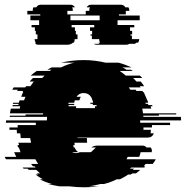

<svg xmlns="http://www.w3.org/2000/svg" viewBox="-41 -785 789 815"><path d="M554 -274V-264H681V-254H604V-244H568V-234H599V-228Q599 -222 598 -219H612Q605 -201 586 -201H288V-199H328V-196Q328 -192 328 -187.5Q328 -183 329 -179H275Q275 -176 275.5 -173.5Q276 -171 276 -169H270Q270 -165 272 -159H276Q281 -145 292 -139H265Q272 -135 284 -135Q292 -135 297 -139H344Q348 -141 351.5 -145Q355 -149 360 -153L366 -159H347Q356 -167 374 -167H563Q575 -167 581 -159H599Q604 -152 604 -145Q603 -143 603 -139H556Q554 -129 550 -119H501Q498 -114 496 -109H620Q618 -104 614.5 -99Q611 -94 607 -89H577Q573 -83 569 -79H576Q575 -78 574 -77Q573 -76 572 -74H516L511 -69H528Q527 -68 525.5 -67Q524 -66 523 -64H554Q547 -57 536 -49H521Q520 -48 518 -47Q516 -46 514 -44H503Q487 -33 468 -24H455Q443 -18 429.5 -13Q416 -8 401 -4H385Q374 -1 362 1.5Q350 4 336 6H378Q364 8 349 9Q334 10 317 10Q301 10 285 9Q269 8 254 6H212Q199 4 187 1.5Q175 -1 163 -4H179Q152 -11 128 -24H141Q123 -34 110 -44H121Q119 -46 117.5 -47Q116 -48 114 -49H129Q125 -53 121 -56.5Q117 -60 113 -64H81L76 -69H59Q58 -71 57 -72Q56 -73 55 -74H110Q109 -76 106 -79H99Q97 -81 95 -84Q93 -87 91 -89H121Q118 -94 115 -99Q112 -104 109 -109H-16Q-19 -114 -21 -119H28L19 -139H46Q44 -144 42.5 -149Q41 -154 39 -159H36L33 -169H40L37 -179H91Q90 -184 89 -189Q88 -194 87 -199H47L45 -219H31Q31 -223 30.5 -226.5Q30 -230 30 -234H-1V-244H34V-254H111V-264H-16V-266Q-16 -271 -15 -274H158Q158 -278 158.5 -281.5Q159 -285 159 -289H0Q0 -291 0.5 -292Q1 -293 1 -294H67Q67 -297 68 -299H142V-304H1Q2 -309 3 -314Q4 -319 5 -324H43Q43 -328 45 -334H12Q12 -336 12.5 -337Q13 -338 13 -339H37Q37 -341 37.5 -342Q38 -343 38 -344H13L15 -349H39L42 -359H61L67 -374H49Q51 -379 53 -384.5Q55 -390 58 -394H55L57 -399H32Q34 -403 34 -404H11L17 -414H66Q67 -416 70 -419H88Q92 -424 95.5 -429.5Q99 -435 103 -439H85Q88 -443 91.5 -446.5Q95 -450 99 -454H138L148 -464H89Q102 -475 115 -484H170L178 -489H160Q168 -494 179 -499H218Q245 -512 274 -519H218Q240 -524 264 -527Q288 -530 314 -530Q340 -530 363 -527Q386 -524 407 -519H462Q477 -515 490.5 -510Q504 -505 517 -499H478Q483 -497 487.5 -494.5Q492 -492 496 -489H514Q516 -488 518 -487Q520 -486 522 -484H467Q480 -475 493 -464H553L563 -454H524Q528 -450 531.5 -446.5Q535 -443 538 -439H556Q560 -435 563.5 -429.5Q567 -424 571 -419H552Q553 -417 556 -414H506L512 -404H535L538 -399H564Q564 -398 566 -394H569L578 -374L584 -359H585L588 -349H576L578 -344H587L589 -339H605Q605 -338 605.5 -337Q606 -336 606 -334H598L601 -324H563L566 -304H707V-299H633Q633 -298 633.5 -297Q634 -296 634 -294H567Q568 -292 568 -289H727Q727 -285 727 -281.5Q727 -278 728 -274ZM250 -339V-334H282V-326H362V-334H369V-339H353V-344H343Q343 -347 342 -349H354Q354 -353 352 -359H351Q350 -368 345 -374Q335 -390 314 -390Q294 -390 284 -374H302Q298 -368 296 -359H276Q276 -357 275.5 -354.5Q275 -352 274 -349H250Q250 -346 249 -344H274V-339ZM552 -699H458V-679H529V-669H511V-654H520V-639H513V-634H519V-619H550V-618Q550 -611 545 -604H538Q534 -600 532 -599H508Q503 -595 495 -595H371Q362 -595 358 -599H382Q379 -601 377 -604H384Q380 -609 380 -618V-619H349V-634H343V-639H350V-654H341V-669H359V-679H263V-669H277V-654H281V-639H288V-619H276V-618Q276 -609 272 -604H268Q267 -603 266 -601.5Q265 -600 263 -599H260Q255 -595 246 -595H122Q114 -595 109 -599H112Q109 -601 107 -604H111Q106 -611 106 -618V-619H118V-639H111V-654H107V-669H93V-679H125V-699H88V-719H130V-724H75V-739H98V-742Q98 -750 101 -754H113Q119 -765 133 -765H257Q271 -765 277 -754H265Q268 -750 268 -742V-739H245V-724H323V-739H338V-742Q338 -750 341 -754H327Q333 -765 347 -765H471Q485 -765 491 -754H504Q508 -748 508 -742V-739H493V-724H464V-719H552ZM382 -699V-719H258V-699Z"/></svg>

Font: Rubik Glitch
Style: Regular
Weight: 400
Designer: Hubert and Fischer, NaN
Foundry: Hubert and Fischer, NaN
Version: Version 2.200